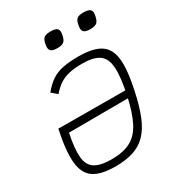

<svg xmlns="http://www.w3.org/2000/svg" viewBox="-199 -955 998 1089"><g transform="rotate(-30 300.0 -410.0)"><path d="M365 -632Q459 -632 507 -601.5Q555 -571 563 -500Q571 -429 544 -305Q525 -214 500 -152.5Q475 -91 439.5 -54.5Q404 -18 354.5 -2Q305 14 237 14Q143 14 95.5 -18Q48 -50 41 -126.5Q34 -203 62 -334L527 -332L517 -286L103 -284Q83 -188 88 -133Q93 -78 129.5 -55Q166 -32 238 -32Q313 -32 361.5 -57Q410 -82 441 -141.5Q472 -201 494 -304Q517 -412 513 -473.5Q509 -535 473 -560.5Q437 -586 364 -586Q313 -586 277.5 -578Q242 -570 214.5 -552Q187 -534 161 -503L125 -534Q156 -572 188 -593.5Q220 -615 262.5 -623.5Q305 -632 365 -632ZM502 -732Q469 -732 458.5 -744.5Q448 -757 455 -788Q460 -815 472.5 -824.5Q485 -834 515 -834Q548 -834 559 -822Q570 -810 563 -780Q557 -752 544.5 -742Q532 -732 502 -732ZM286 -732Q253 -732 242.5 -744.5Q232 -757 239 -788Q244 -815 256.5 -824.5Q269 -834 299 -834Q332 -834 343 -822Q354 -810 347 -780Q341 -752 328.5 -742Q316 -732 286 -732Z"/></g></svg>

Font: Victor Mono Thin
Style: Italic
Weight: 100
Italic angle: -12°
Monospace: yes
Designer: Rune Bjørnerås
Version: Version 1.561;gftools[0.9.30]